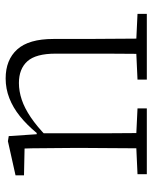

<svg xmlns="http://www.w3.org/2000/svg" viewBox="50 -590 540 680"><g transform="rotate(-90 320.0 -250.0)"><path d="M43 0V-33L153 -38H171L276 -33V0ZM134 0Q135 -30 135 -67Q135 -104 135.5 -143Q136 -182 136 -215V-266Q136 -297 135.5 -325Q135 -353 135 -380.5Q135 -408 134 -433L39 -435V-465L160 -492L178 -489L185 -384H188V-215Q188 -182 188 -143Q188 -104 188.5 -67Q189 -30 189 0ZM378 0V-33L487 -38H505L611 -33V0ZM469 0Q469 -30 469.5 -67Q470 -104 470 -142.5Q470 -181 470 -215V-323Q470 -393 443 -423Q416 -453 366 -453Q337 -453 307 -443Q277 -433 244.5 -411Q212 -389 176 -354L171 -390H189Q218 -425 248.5 -449.5Q279 -474 312.5 -487Q346 -500 382 -500Q448 -500 485 -459Q522 -418 522 -331V-215Q522 -181 522.5 -142.5Q523 -104 523 -67Q523 -30 524 0Z"/></g></svg>

Font: Source Serif 4 Light
Style: Regular
Weight: 300
Designer: Frank Grießhammer
Foundry: Adobe Systems Incorporated
Version: Version 4.004;hotconv 1.0.116;makeotfexe 2.5.65601